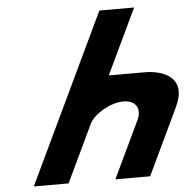

<svg xmlns="http://www.w3.org/2000/svg" viewBox="-58 -917 964 974"><g transform="rotate(-5 424.5 -430.0)"><path d="M74.8 0H251.8L389.7 -290C413.9 -341 500.2 -390 564.3 -390C633.3 -390 652.3 -341 628.1 -290L490.2 0H667.2L827.9 -338C895.9 -481 787.2 -528 683.1 -528H502.8L660.7 -860H483.7Z"/></g></svg>

Font: Hussar
Style: BdSuprExtOblFive
Weight: 700
Foundry: Cannot Into Space Fonts
Version: Version 2.00